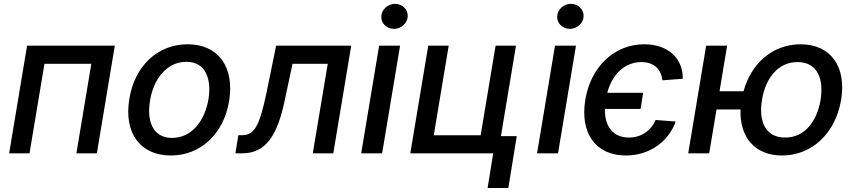

<svg xmlns="http://www.w3.org/2000/svg" viewBox="-20 -777 4337 973"><path d="M26.3 0H129.6L205.3 -453.8H442.8L367.2 0H470.9L561.8 -545.5H117.2Z M845.9 11C997.2 11 1114 -99.1 1141.3 -265.6C1169 -437.9 1086.3 -552.6 930.8 -552.6C778.8 -552.6 661.9 -442.5 635.3 -274.9C607.2 -103.7 689.6 11 845.9 11ZM740.1 -266C757.1 -372.9 822.1 -463.8 924.7 -463.8C1022 -463.8 1052.6 -377.5 1036.6 -274.9C1018.8 -168 953.8 -78.1 851.9 -78.1C753.9 -78.1 723.4 -163.7 740.1 -266Z M1172.9 0H1207C1326 0 1385.3 -88.1 1422.9 -268.5L1462.4 -453.8H1641L1565 0H1669L1759.9 -545.5H1379.3L1329.9 -304C1294.4 -135.7 1267.8 -92 1207 -92H1187.9Z M1810.4 0H1916.5L2007.5 -545.5H1901.3ZM1912.3 -693.9C1910.5 -659.1 1939.6 -630.7 1976.2 -630.7C2013.1 -630.7 2044.7 -659.1 2046.2 -693.9C2047.9 -729 2018.8 -757.5 1982.2 -757.5C1945.3 -757.5 1913.7 -729 1912.3 -693.9Z M2594.8 -545.5H2491.5L2415.8 -91.6H2178.3L2253.9 -545.5H2150.2L2059.3 0H2479.4L2451 175.8H2556.1L2598.7 -87H2518.5Z M2701.7 0H2807.9L2898.8 -545.5H2792.6ZM2803.6 -693.9C2801.8 -659.1 2831 -630.7 2867.5 -630.7C2904.5 -630.7 2936.1 -659.1 2937.5 -693.9C2939.3 -729 2910.2 -757.5 2873.6 -757.5C2836.6 -757.5 2805 -729 2803.6 -693.9Z M3239.3 -306.8H3057.5C3082.4 -401.6 3147.7 -462.4 3230.1 -462.4C3299.4 -462.4 3332 -420.5 3336.6 -370L3440.3 -377.8C3441.1 -483.3 3364 -552.6 3244.7 -552.6C3091.6 -552.6 2973.4 -436.4 2946.4 -272.7C2918.3 -105.8 2996.1 11 3151.6 11C3274.1 11 3369.3 -61.8 3404.1 -161.2L3302.6 -169C3278.8 -114.3 3229.4 -79.9 3166.9 -79.9C3087 -79.9 3043.7 -136 3045.5 -225.1H3226.2Z M3664.8 -545.5H3558.6L3467.7 0H3573.9L3611.2 -222.3H3733C3726.9 -81.3 3806.1 11 3943.2 11C4095.9 11 4214.1 -103 4242.5 -270.6C4270.6 -439.6 4189.6 -552.6 4036.9 -552.6C3898.4 -552.6 3787.6 -458.8 3747.9 -314.6H3626.4ZM3841.6 -270.6C3858 -375 3918.7 -462.4 4021.7 -462.4C4124.6 -462.4 4154.8 -374.6 4138.5 -270.6C4121.1 -166.9 4061.4 -79.9 3958.8 -79.9C3855.8 -79.9 3823.9 -166.5 3841.6 -270.6Z"/></svg>

Font: Margiela Sans Medium
Style: Italic
Weight: 500
Italic angle: -9.39999°
Designer: Stefan Endress, Andreas Faust
Version: Version 1.100;FEAKit 1.0